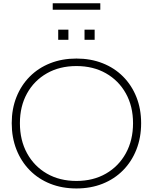

<svg xmlns="http://www.w3.org/2000/svg" viewBox="-20 -1108 906 1138"><path d="M433 9Q348 9 277.8 -19Q207.5 -47 156.5 -98.8Q105.5 -150.5 77.5 -221.5Q49.5 -292.5 49.5 -378Q49.5 -462.5 77.5 -532.8Q105.5 -603 156.5 -654.2Q207.5 -705.5 277.8 -733.2Q348 -761 433 -761Q518 -761 588.2 -733.2Q658.5 -705.5 709.5 -654.2Q760.5 -603 788.5 -532.8Q816.5 -462.5 816.5 -378Q816.5 -292.5 788.5 -221.5Q760.5 -150.5 709.5 -98.8Q658.5 -47 588.2 -19Q518 9 433 9ZM433 -35.5Q532.5 -35.5 608 -79Q683.5 -122.5 726 -199.8Q768.5 -277 768.5 -378Q768.5 -478 726 -554.2Q683.5 -630.5 608 -673.5Q532.5 -716.5 433 -716.5Q333.5 -716.5 258 -673.5Q182.5 -630.5 140.2 -554.2Q98 -478 98 -378Q98 -277 140.2 -199.8Q182.5 -122.5 258 -79Q333.5 -35.5 433 -35.5ZM325 -932H385.5V-872H325ZM481 -932H541V-872H481ZM574.5 -1088.5V-1050.5H292.5V-1088.5Z"/></svg>

Font: Hepta Slab Light
Style: Regular
Weight: 300
Designer: Michael LaGattuta
Foundry: Michael LaGattuta
Version: Version 1.102